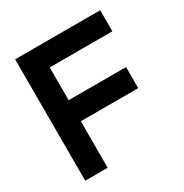

<svg xmlns="http://www.w3.org/2000/svg" viewBox="-153 -770 852 890"><g transform="rotate(-30 272.5 -325.0)"><path d="M504.9 -649.9V-537.1H169.9V-361.8H477.1V-249H169.9V0H49.8V-649.9Z"/></g></svg>

Font: Overused Grotesk SemiBold
Style: Regular
Weight: 600
Version: Version 0.002